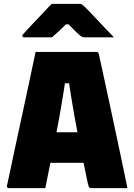

<svg xmlns="http://www.w3.org/2000/svg" viewBox="-20 -967 690 987"><path d="M151 -287H348Q367 -287 384.5 -287Q402 -287 421 -287L467 -296L480 -213L493 -130H161Q158 -130 155.5 -131.5Q153 -133 151.5 -135.5Q150 -138 150 -141ZM213 0Q166 0 119 0Q72 0 25 0Q23 0 20.5 -1Q18 -2 16.5 -5Q15 -8 16 -13Q25 -53 34.5 -99Q44 -145 55 -196Q66 -247 77.5 -300.5Q89 -354 100.5 -407Q112 -460 123 -511.5Q134 -563 144 -610.5Q154 -658 163 -700Q241 -700 321 -700Q401 -700 476 -700Q480 -700 482 -699Q484 -698 485.5 -695.5Q487 -693 488 -689Q502 -625 516.5 -559Q531 -493 545.5 -424Q560 -355 575.5 -284Q591 -213 606 -140Q613 -105 620.5 -70.5Q628 -36 635 0Q589 0 542 0Q495 0 452 0Q445 0 441.5 -1.5Q438 -3 436 -8.5Q434 -14 431 -26Q418 -90 405.5 -149.5Q393 -209 382.5 -264Q372 -319 362.5 -371Q353 -423 345.5 -471.5Q338 -520 331 -566L364 -539H286L318 -566Q311 -519 303 -469.5Q295 -420 285.5 -367Q276 -314 264.5 -256.5Q253 -199 240 -135Q227 -71 213 0ZM246 -947Q264 -947 290.5 -947Q317 -947 343.5 -947Q370 -947 389 -947Q397 -947 402 -943.5Q407 -940 420 -928Q427 -921 443.5 -903.5Q460 -886 481.5 -863.5Q503 -841 525 -817.5Q547 -794 566 -775Q531 -775 493 -775Q455 -775 420 -775Q409 -775 404 -777Q399 -779 392 -784Q381 -793 362.5 -811.5Q344 -830 310 -865L361 -842Q344 -842 326.5 -842Q309 -842 291 -842L341 -865Q309 -831 287.5 -811Q266 -791 247 -775H106Q102 -775 99.5 -776Q97 -777 96 -779Q95 -781 95 -783Q95 -787 98.5 -791Q102 -795 114 -808Q126 -821 143.5 -839.5Q161 -858 180.5 -878.5Q200 -899 217 -917.5Q234 -936 246 -947Z"/></svg>

Font: Recursive Black
Style: Regular
Weight: 900
Version: Version 1.085